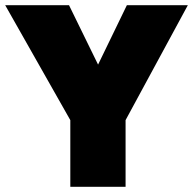

<svg xmlns="http://www.w3.org/2000/svg" viewBox="-20 -720 744 740"><path d="M464 -257V0H251V-257L0 -700H246L358 -471L469 -700H704Z"/></svg>

Font: Fivo Sans Black
Style: Regular
Weight: 900
Designer: Alexander Slobzheninov
Foundry: Alexander Slobzheninov
Version: 1.0